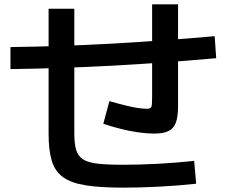

<svg xmlns="http://www.w3.org/2000/svg" viewBox="-20 -816 1040 881"><path d="M546 45Q441 45 374 34.5Q307 24 269.5 -3Q232 -30 217.5 -78.5Q203 -127 203 -203V-776H321V-203Q321 -156 329.5 -128Q338 -100 361 -85Q384 -70 428.5 -65Q473 -60 546 -60Q621 -60 706 -64.5Q791 -69 871 -78L880 27Q798 36 710 40.5Q622 45 546 45ZM687 -203Q656 -203 616 -208.5Q576 -214 534.5 -224.5Q493 -235 454 -248L482 -352Q531 -338 562.5 -330.5Q594 -323 615.5 -320Q637 -317 654 -317Q670 -317 674 -324.5Q678 -332 678 -367V-796H797V-328Q797 -281 787 -253.5Q777 -226 753 -214.5Q729 -203 687 -203ZM28 -600Q258 -603 488 -615.5Q718 -628 965 -650L972 -549Q726 -527 493.5 -514.5Q261 -502 28 -499Z"/></svg>

Font: M PLUS 2 SemiBold
Style: Regular
Weight: 600
Designer: Coji Morishita
Foundry: UNDERFOREST DESIGN
Version: Version 1.001